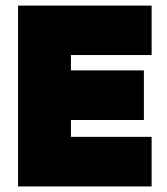

<svg xmlns="http://www.w3.org/2000/svg" viewBox="-20 -670 600 690"><path d="M524.9 -649.9V-472.2H234.9V-417H497.1V-238.8H234.9V-178.2H524.9V0H44.9V-649.9Z"/></svg>

Font: Overused Grotesk Black
Style: Regular
Weight: 900
Version: Version 0.002